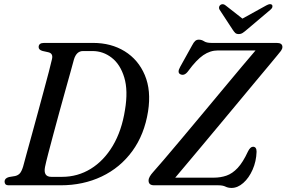

<svg xmlns="http://www.w3.org/2000/svg" viewBox="-20 -911 1408 944"><path d="M2.5 -18.5Q2.5 -34.5 24 -40.5L54 -45.5Q68 -48.5 77 -58Q86 -67.5 93.5 -91.5Q99.5 -114.5 111 -156.2Q122.5 -198 137 -250.5Q151.5 -303 166.5 -358.5Q181.5 -414 195.5 -465.8Q209.5 -517.5 220.2 -558.2Q231 -599 235.5 -620Q242.5 -648 218 -654L189 -660.5Q170 -666 170 -679.5Q170 -700 197 -700H437.5Q526.5 -700 593.2 -658.8Q660 -617.5 692 -541.8Q724 -466 708 -363.5Q690 -249.5 630.5 -168Q571 -86.5 480 -43.2Q389 0 278.5 0H24Q11.5 0 7 -5Q2.5 -10 2.5 -18.5ZM285 -41.5Q362 -41.5 426.2 -81Q490.5 -120.5 534.5 -194.2Q578.5 -268 594.5 -370.5Q610.5 -465.5 591 -530Q571.5 -594.5 529.2 -627.2Q487 -660 435 -660H388Q356 -660 343.5 -618.5Q338 -598 326.8 -557.5Q315.5 -517 301 -465.2Q286.5 -413.5 271.2 -357.5Q256 -301.5 241.8 -248.8Q227.5 -196 216.8 -154.5Q206 -113 201.5 -91Q191.5 -41.5 232.5 -41.5ZM1053 0H738Q710.5 0 710.5 -23Q710.5 -33 716.5 -43.2Q722.5 -53.5 732 -64Q748.5 -82 785.5 -125.5Q822.5 -169 871.5 -227.2Q920.5 -285.5 974.2 -350Q1028 -414.5 1079.2 -476Q1130.5 -537.5 1171.8 -586.8Q1213 -636 1236.5 -663H1051.5Q1013.5 -663 979.5 -639.8Q945.5 -616.5 906 -562.5Q887.5 -536.5 867.5 -545.5Q849.5 -553.5 866 -582.5L924 -687Q932.5 -703.5 939.8 -709.8Q947 -716 957.5 -716Q971.5 -716 983.5 -708Q995.5 -700 1020 -700H1340.5Q1368.5 -700 1368.5 -680Q1368.5 -671 1361.5 -661.2Q1354.5 -651.5 1344 -639.5Q1331.5 -624 1303 -590Q1274.5 -556 1235.5 -509.2Q1196.5 -462.5 1151.8 -408.5Q1107 -354.5 1061 -299.5Q1015 -244.5 972.8 -193.8Q930.5 -143 896.2 -102.5Q862 -62 841.5 -37.5H1031Q1064.5 -37.5 1093.5 -47.5Q1122.5 -57.5 1148.5 -85.2Q1174.5 -113 1199 -166Q1210.5 -189.5 1224 -189.5Q1241.5 -189.5 1241.5 -165Q1240 -117.5 1222 -76.8Q1204 -36 1176.2 -11.5Q1148.5 13 1118.5 13Q1101.5 13 1088.5 6.5Q1075.5 0 1053 0ZM1193.5 -765Q1182 -755 1173.2 -749.2Q1164.5 -743.5 1153.5 -743.5Q1142.5 -743.5 1136.5 -749.2Q1130.5 -755 1124 -765L1059.5 -863.5Q1055.5 -870.5 1057.2 -877Q1059 -883.5 1064 -887Q1076 -895 1089 -884.5L1172 -819.5L1289.5 -884.5Q1309.5 -895.5 1317.5 -887Q1320.5 -883.5 1319.2 -876.8Q1318 -870 1309.5 -863Z"/></svg>

Font: Fraunces 72pt Soft
Style: Italic
Weight: 400
Italic angle: -16°
Version: Version 1.000;[b76b70a41]